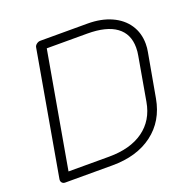

<svg xmlns="http://www.w3.org/2000/svg" viewBox="-124 -824 947 948"><g transform="rotate(-20 349.0 -350.0)"><path d="M40 -26 154 -675Q155 -685 164.5 -692.5Q174 -700 185 -700H433Q504 -700 557.5 -676Q611 -652 640 -608.5Q669 -565 669 -508Q669 -486 665 -466L624 -237Q604 -125 521 -62.5Q438 0 309 0H61Q50 0 44 -7.5Q38 -15 40 -26ZM308 -46Q420 -46 489 -95.5Q558 -145 574 -237L614 -465Q618 -485 618 -507Q618 -579 566.5 -616.5Q515 -654 415 -654H202L95 -46Z"/></g></svg>

Font: K2D Thin
Style: Italic
Weight: 100
Italic angle: -10°
Designer: Katatrad Aksorn Co.,Ltd.
Foundry: Cadson Demak Co.,Ltd.
Version: Version 1.000; ttfautohint (v1.6)